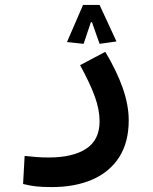

<svg xmlns="http://www.w3.org/2000/svg" viewBox="-20 -532 626 788"><path d="M192.4 235.8Q153.3 235.8 127.7 232.9Q102.1 230 74.7 223.1L81.1 107.9Q108.9 110.8 129.2 112.5Q149.4 114.3 180.7 114.3Q278.8 114.3 333.7 78.4Q388.7 42.5 388.7 -34.2Q388.7 -82 368.9 -136.5Q349.1 -190.9 308.6 -264.6L412.1 -319.3Q458.5 -242.2 483.4 -171.6Q508.3 -101.1 508.3 -38.1Q508.3 52.2 469 113.3Q429.7 174.3 358.6 205.1Q287.6 235.8 192.4 235.8ZM388.7 -511.7 458 -361.8 388.7 -352.1 357.4 -440.9H353L323.2 -352.1L254.9 -359.4L320.8 -511.7Z"/></svg>

Font: CaskaydiaCove NF SemiBold
Style: Regular
Weight: 600
Designer: Aaron Bell
Foundry: Saja Typeworks
Version: Version 2111.001; VTT 6.35;Nerd Fonts 3.2.1